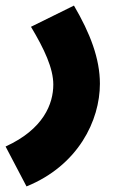

<svg xmlns="http://www.w3.org/2000/svg" viewBox="-50 -437 434 688"><path d="M45 231C230 156 308 -5 308 -137C308 -227 273 -318 215 -417L61 -341C109 -261 141 -192 141 -134C141 -65 106 26 -30 88Z"/></svg>

Font: Noto Sans Arabic UI XCn Bk
Style: Regular
Weight: 900
Width: 2
Designer: Monotype Design Team, Nadine Chahine and Nizar Qandah
Foundry: Monotype Imaging Inc.
Version: Version 2.010